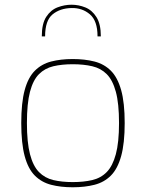

<svg xmlns="http://www.w3.org/2000/svg" viewBox="-20 -787 618 813"><path d="M288 6Q237 6 196.5 -4.5Q156 -15 127.5 -43.5Q99 -72 84.5 -126Q70 -180 70 -266Q70 -352 84.5 -405.5Q99 -459 127.5 -487.5Q156 -516 196.5 -526.5Q237 -537 288 -537Q339 -537 380 -526.5Q421 -516 449.5 -487.5Q478 -459 493 -405.5Q508 -352 508 -266Q508 -180 493 -126Q478 -72 449.5 -43.5Q421 -15 380 -4.5Q339 6 288 6ZM288 -16Q334 -16 370.5 -24.5Q407 -33 432 -58.5Q457 -84 470.5 -134Q484 -184 484 -266Q484 -349 470.5 -398.5Q457 -448 432 -473Q407 -498 370.5 -506.5Q334 -515 288 -515Q242 -515 206 -506.5Q170 -498 145 -473Q120 -448 107 -398.5Q94 -349 94 -266Q94 -184 107 -134Q120 -84 145 -58.5Q170 -33 206 -24.5Q242 -16 288 -16ZM283 -767Q313 -767 341.5 -755.5Q370 -744 388.5 -714.5Q407 -685 407 -633H393Q393 -699 360.5 -726.5Q328 -754 283 -753Q234 -752 202.5 -726Q171 -700 171 -633H157Q157 -687 176 -716Q195 -745 224 -756Q253 -767 283 -767Z"/></svg>

Font: Exo Thin Thin
Style: Regular
Weight: 250
Version: Version 2.000